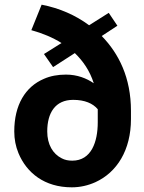

<svg xmlns="http://www.w3.org/2000/svg" viewBox="-20 -791 615 821"><path d="M243 -607 168 -560 207 -504 300 -564C336 -529 364 -488 381 -435C350 -456 311 -472 262 -472C227 -472 195 -466 168 -454C88 -420 41 -342 41 -229C41 -196 47 -165 59 -136C94 -52 170 10 287 10C323 10 357 2 388 -12C480 -54 540 -149 540 -282V-317C540 -459 488 -562 415 -637L482 -681L445 -736L361 -683C303 -726 235 -756 158 -771L114 -662C161 -649 205 -631 243 -607ZM293 -364C342 -364 377 -349 398 -324V-268C398 -185 371 -104 289 -104C272 -104 257 -107 244 -114C206 -133 182 -173 182 -229C182 -308 216 -364 293 -364Z"/></svg>

Font: Asimov
Style: Regular
Weight: 500
Designer: Google
Version: Version 2.000980; 2014